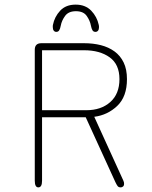

<svg xmlns="http://www.w3.org/2000/svg" viewBox="-20 -806 659 831"><path d="M162 -588.5V-329H353.5Q417.5 -329 457.2 -364.2Q497 -399.5 497 -463.5Q497 -527.5 454.5 -558Q412 -588.5 344 -588.5ZM130.5 -24V-590.5Q130.5 -619 159 -619H344Q383 -619 416.5 -610.5Q450 -602 475.5 -583.5Q501 -565 515.2 -535.5Q529.5 -506 529.5 -463.5Q529.5 -388 487.8 -348Q446 -308 388 -300.5L514 -24Q516 -20 516.5 -16.8Q517 -13.5 517 -10.5Q517 -2.5 512.5 1.2Q508 5 502.5 5Q493.5 5 489.2 -0.5Q485 -6 479.5 -17.5L351 -298.5H162V-24Q162 5 146 5Q130.5 5 130.5 -24ZM393 -668Q384.5 -668 380.2 -675Q376 -682 373.5 -695Q369.5 -717 355.2 -737.2Q341 -757.5 308.5 -757.5Q276.5 -757.5 261.8 -737.2Q247 -717 243 -695Q240.5 -681.5 236.2 -674.8Q232 -668 223.5 -668Q217 -668 212.8 -673.2Q208.5 -678.5 208.5 -688.5Q208.5 -691 208.5 -693.5Q208.5 -696 209 -698Q216 -733.5 240.5 -759.8Q265 -786 307.5 -786Q349.5 -786 374.8 -759.8Q400 -733.5 407.5 -698Q408 -696 408.2 -693.5Q408.5 -691 408.5 -688.5Q408.5 -678.5 404.2 -673.2Q400 -668 393 -668Z"/></svg>

Font: Sono ExtraLight Monospace ExtraLight
Style: Regular
Weight: 250
Version: Version 2.112